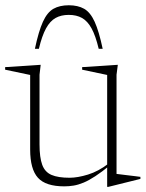

<svg xmlns="http://www.w3.org/2000/svg" viewBox="-26 -716 567 748"><path d="M128 -153Q128 -102.5 138.5 -74Q149 -45.5 174.8 -34.5Q200.5 -23.5 245 -23.5Q276.5 -23.5 317 -36Q357.5 -48.5 396.5 -78.5L403 -72.5Q370.5 -46 345.2 -29.5Q320 -13 299.5 -4.5Q279 4 261 7Q243 10 224.5 10Q152 10 121.8 -23.5Q91.5 -57 91.5 -133.5V-424L-6 -444.5V-454.5L132.5 -463.5L128 -425ZM391.5 12V-69.5V-424L294 -444.5V-454.5L433 -463.5L428 -425V-38.5Q432.5 -38 444.2 -36.5Q456 -35 471 -33.2Q486 -31.5 499.5 -29.8Q513 -28 521 -27V-19L396 12ZM242 -658Q212 -658 190.5 -646Q169 -634 153.2 -605.2Q137.5 -576.5 125.5 -526H110Q124.5 -594.5 141.2 -631.2Q158 -668 182.2 -681.8Q206.5 -695.5 242 -695.5Q277.5 -695.5 301.8 -681.8Q326 -668 342.8 -631.2Q359.5 -594.5 374 -526H358.5Q346.5 -576.5 330.8 -605.2Q315 -634 293.5 -646Q272 -658 242 -658Z"/></svg>

Font: Newsreader 36pt ExtraLight
Style: Regular
Weight: 250
Designer: Hugues Gentile
Foundry: Production Type
Version: Version 1.003